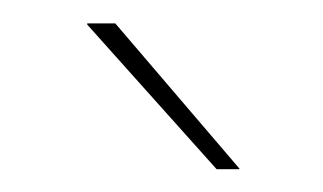

<svg xmlns="http://www.w3.org/2000/svg" viewBox="-20 -700 276 164"><path d="M78.5 -680 184.5 -556V-555.5H165L54.5 -679V-680Z"/></svg>

Font: Anek Latin Thin
Style: Regular
Weight: 250
Designer: Yesha Goshar
Foundry: Ek Type
Version: Version 1.003